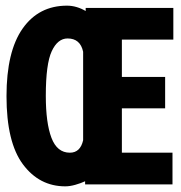

<svg xmlns="http://www.w3.org/2000/svg" viewBox="-20 -652 640 679"><path d="M211 7Q119 7 61 -71Q3 -149 3 -312Q3 -470 60 -551Q117 -632 217 -632Q234 -632 251 -627Q268 -622 283 -613V-624H593V-512H411V-380H564V-269H411V-112H590V0H281V-11Q266 -4 246.5 1.5Q227 7 211 7ZM227 -112Q264 -112 274 -156V-469Q264 -516 219 -516Q184 -516 163 -471Q142 -426 142 -313Q142 -217 162 -164.5Q182 -112 227 -112Z"/></svg>

Font: Inconsolata Expanded Black
Style: Regular
Weight: 900
Width: 7
Monospace: yes
Designer: Raph Levien, Cyreal, Brenton Simpson
Foundry: Raph Levien, Cyreal, Google
Version: Version 3.001; ttfautohint (v1.8.2.53-6de2)